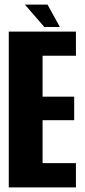

<svg xmlns="http://www.w3.org/2000/svg" viewBox="-20 -812 370 832"><path d="M18 0V-675H309V-570.5H164.5V-393H301.5V-291H164.5V-105H309V0ZM172 -695 88 -792H186L239.5 -695Z"/></svg>

Font: Anybody Condensed Regular
Style: Bold
Weight: 700
Width: 3
Designer: Tyler Finck
Foundry: Etcetera Type Company
Version: Version 1.010; ttfautohint (v1.8.3) -l 8 -r 50 -G 200 -x 14 